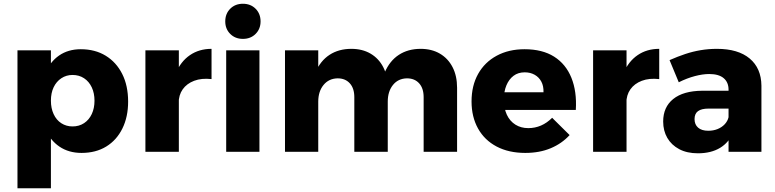

<svg xmlns="http://www.w3.org/2000/svg" viewBox="-20 -808 4125 1022"><path d="M410 -546Q486 -546 542.5 -511.5Q599 -477 630.5 -414.5Q662 -352 662 -267Q662 -186 631.5 -124Q601 -62 545.5 -28Q490 6 414 6Q346 6 296.5 -27.5Q247 -61 220.5 -122.5Q194 -184 194 -268Q194 -354 220 -416.5Q246 -479 294.5 -512.5Q343 -546 410 -546ZM366 -409Q333 -409 306.5 -391.5Q280 -374 265.5 -343.5Q251 -313 251 -272Q251 -232 265.5 -200.5Q280 -169 306.5 -152Q333 -135 366 -135Q401 -135 427.5 -152.5Q454 -170 468.5 -201Q483 -232 483 -272Q483 -312 468.5 -343Q454 -374 427.5 -391.5Q401 -409 366 -409ZM73 -540H251V194H73Z M1106 -387Q1053 -393 1013.5 -378Q974 -363 952.5 -332.5Q931 -302 931 -259L889 -267Q889 -355 915.5 -418Q942 -481 991 -514.5Q1040 -548 1106 -548ZM754 -540H932V0H754Z M1184 -540H1361V0H1184ZM1273 -788Q1314 -788 1340.5 -761.5Q1367 -735 1367 -694Q1367 -654 1340.5 -627.5Q1314 -601 1273 -601Q1232 -601 1205.5 -627.5Q1179 -654 1179 -694Q1179 -735 1205.5 -761.5Q1232 -788 1273 -788Z M1866 -291Q1866 -338 1842 -364.5Q1818 -391 1777 -391Q1730 -390 1702 -355.5Q1674 -321 1674 -267H1632Q1632 -359 1658.5 -421.5Q1685 -484 1734 -516Q1783 -548 1850 -548Q1909 -548 1952.5 -522.5Q1996 -497 2020 -450.5Q2044 -404 2044 -341V0H1866ZM2235 -291Q2235 -338 2211 -364.5Q2187 -391 2146 -391Q2099 -390 2071.5 -355.5Q2044 -321 2044 -267H2001Q2001 -359 2027.5 -421.5Q2054 -484 2103 -516Q2152 -548 2219 -548Q2278 -548 2321.5 -522.5Q2365 -497 2389 -450.5Q2413 -404 2413 -341V0H2235ZM1497 -540H1674V0H1497Z M2873 -317Q2874 -350 2861.5 -373.5Q2849 -397 2826 -410Q2803 -423 2773 -423Q2738 -423 2713.5 -404.5Q2689 -386 2675.5 -353.5Q2662 -321 2662 -278Q2662 -231 2678 -197Q2694 -163 2723.5 -144.5Q2753 -126 2792 -126Q2864 -126 2919 -181L3012 -89Q2971 -44 2911.5 -19Q2852 6 2776 6Q2688 6 2623.5 -28Q2559 -62 2524.5 -124Q2490 -186 2490 -268Q2490 -352 2525 -414.5Q2560 -477 2624 -511.5Q2688 -546 2772 -546Q2867 -546 2929.5 -506.5Q2992 -467 3021.5 -394Q3051 -321 3045 -223H2637V-317Z M3489 -387Q3436 -393 3396.5 -378Q3357 -363 3335.5 -332.5Q3314 -302 3314 -259L3272 -267Q3272 -355 3298.5 -418Q3325 -481 3374 -514.5Q3423 -548 3489 -548ZM3137 -540H3315V0H3137Z M3752 -230Q3714 -230 3695.5 -216.5Q3677 -203 3677 -174Q3677 -145 3696 -128.5Q3715 -112 3750 -112Q3777 -112 3799.5 -121Q3822 -130 3837.5 -146.5Q3853 -163 3858 -184L3883 -105Q3861 -50 3813 -21Q3765 8 3695 8Q3637 8 3595.5 -14Q3554 -36 3532 -74Q3510 -112 3510 -161Q3510 -238 3563.5 -281Q3617 -324 3717 -325H3875V-230ZM3858 -331Q3858 -370 3832 -392Q3806 -414 3755 -414Q3721 -414 3679 -403Q3637 -392 3593 -370L3544 -488Q3587 -507 3627.5 -520.5Q3668 -534 3710 -541Q3752 -548 3796 -548Q3909 -548 3970.5 -496.5Q4032 -445 4033 -352V0H3858Z"/></svg>

Font: Alexandria
Style: Bold
Weight: 700
Designer: Mohamed Gaber
Foundry: Kief Type Foundry
Version: Version 5.100